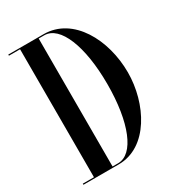

<svg xmlns="http://www.w3.org/2000/svg" viewBox="-171 -797 809 894"><g transform="rotate(-30 233.5 -350.0)"><path d="M203 -700H13V-694H73V-6H13V0H203C361 0 454 -184 454 -350C454 -526 361 -700 203 -700ZM173 -6V-694H203C287.5 -694 344 -555 344 -350C344 -145 287.5 -6 203 -6Z"/></g></svg>

Font: Picaflor 72 pt
Style: Regular
Weight: 400
Designer: Ariel Martín Pérez
Foundry: Tunera Type Foundry
Version: Version 1.000;hotconv 1.0.109;makeotfexe 2.5.65596